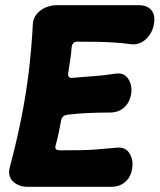

<svg xmlns="http://www.w3.org/2000/svg" viewBox="-20 -702 613 737"><path d="M571 -611Q568 -589 556 -570.5Q544 -552 526 -541Q508 -530 486 -532Q449 -537 416 -539Q383 -541 349.5 -541.5Q316 -542 276 -542Q266 -542 261 -536Q256 -530 255 -520Q253 -493 249 -468.5Q245 -444 242 -423Q240 -411 245 -406.5Q250 -402 258 -403Q300 -407 338 -409.5Q376 -412 421 -419Q456 -425 472.5 -399Q489 -373 483 -339Q477 -307 455.5 -288.5Q434 -270 402 -270Q354 -270 314.5 -268Q275 -266 242 -262Q231 -261 224.5 -256.5Q218 -252 215 -242Q211 -220 206 -195Q201 -170 193 -142Q191 -132 196 -128.5Q201 -125 211 -125Q253 -125 286 -125.5Q319 -126 352.5 -128.5Q386 -131 427 -135Q461 -139 477 -113.5Q493 -88 487 -54Q482 -22 460.5 -3.5Q439 15 407 15H85Q52 15 30.5 -5Q9 -25 17 -58Q43 -155 61 -244.5Q79 -334 90 -423Q101 -512 106 -609Q107 -631 120.5 -647.5Q134 -664 154.5 -673Q175 -682 197 -682H514Q545 -682 561 -663Q577 -644 571 -611Z"/></svg>

Font: Winky Sans
Style: Bold Italic
Weight: 700
Italic angle: -8.97852°
Designer: Simon Atzbach
Foundry: typofactur
Version: Version 1.205